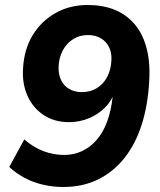

<svg xmlns="http://www.w3.org/2000/svg" viewBox="-20 -736 640 767"><path d="M232 11Q192 11 152.5 2Q113 -7 79 -25Q45 -43 17 -69L77 -179Q114 -147 154 -132Q194 -117 236 -117Q275 -117 308 -132.5Q341 -148 366.5 -177.5Q392 -207 408 -250.5Q424 -294 430 -349L434 -380L441 -379Q430 -338 401.5 -308.5Q373 -279 335 -263.5Q297 -248 256 -248Q198 -248 155 -276Q112 -304 90 -353Q68 -402 72 -462Q76 -538 110 -594.5Q144 -651 201 -683.5Q258 -716 330 -716Q415 -716 472 -679.5Q529 -643 555.5 -575Q582 -507 576 -412Q571 -317 546.5 -239.5Q522 -162 478 -106Q434 -50 372.5 -19.5Q311 11 232 11ZM307 -368Q341 -368 367 -384Q393 -400 408 -428.5Q423 -457 425 -493Q427 -524 416 -547Q405 -570 383 -583Q361 -596 331 -596Q298 -596 272 -579.5Q246 -563 231 -535Q216 -507 214 -471Q213 -440 223.5 -417Q234 -394 256 -381Q278 -368 307 -368Z"/></svg>

Font: Nunito Sans 10pt ExtraBold
Style: Italic
Weight: 800
Italic angle: -9°
Designer: Vernon Adams
Foundry: Vernon Adams
Version: Version 3.101;gftools[0.9.27]